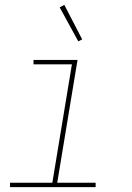

<svg xmlns="http://www.w3.org/2000/svg" viewBox="-20 -765 540 785"><path d="M371 0H21V-18H194L274 -502H117V-520H297L214 -18H371ZM300 -596 224 -735 243 -745 316 -604Z"/></svg>

Font: Iosevka Thin Oblique
Style: Regular
Weight: 100
Italic angle: -9°
Monospace: yes
Designer: Belleve Invis
Foundry: Belleve Invis
Version: Version 32.5.0; ttfautohint (v1.8.4)